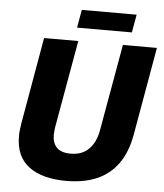

<svg xmlns="http://www.w3.org/2000/svg" viewBox="-58 -894 816 956"><g transform="rotate(5 350.5 -415.5)"><path d="M308 12Q189 12 122 -37.5Q55 -87 55 -190Q55 -206 57 -223Q59 -240 62 -258L137 -687H308L231 -252Q230 -242 228.5 -231.5Q227 -221 227 -211Q227 -170 249.5 -147.5Q272 -125 319 -125Q375 -125 409 -158.5Q443 -192 454 -252L531 -687H701L624 -249Q608 -158 566.5 -100.5Q525 -43 460.5 -15.5Q396 12 308 12ZM296 -753 312 -843H586L570 -753Z"/></g></svg>

Font: Archivo SemiCondensed ExtraBold
Style: Italic
Weight: 800
Width: 4
Italic angle: -10°
Designer: Hector Gatti
Foundry: Omnibus-Type
Version: Version 2.001